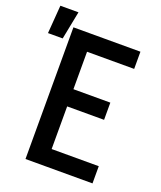

<svg xmlns="http://www.w3.org/2000/svg" viewBox="-197 -913 846 1007"><g transform="rotate(20 226.0 -409.0)"><path d="M67 0V-735H441V-639H178V-430H384V-334H178V-96H441V0ZM-48 -661 -36 -818H65L34 -661Z"/></g></svg>

Font: Iosevka Fixed
Style: Bold
Weight: 700
Monospace: yes
Designer: Belleve Invis
Foundry: Belleve Invis
Version: Version 32.3.0